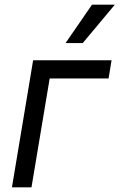

<svg xmlns="http://www.w3.org/2000/svg" viewBox="-20 -804 513 824"><path d="M458.8 -545.5 446 -467.3H193.2L115.1 0H31.2L122.2 -545.5ZM261.4 -619.3 375 -784.1H473L335.2 -619.3Z"/></svg>

Font: Inter P
Style: Italic
Weight: 400
Italic angle: -9.40001°
Designer: Rasmus Andersson
Foundry: rsms
Version: Version 3.018;git-588b23468